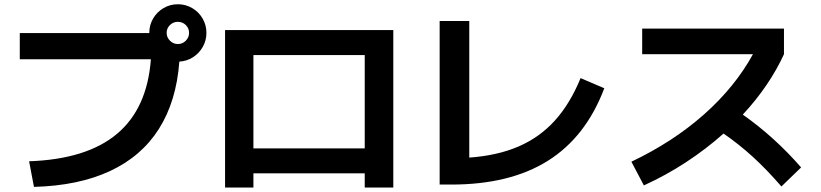

<svg xmlns="http://www.w3.org/2000/svg" viewBox="-20 -838 3790 886"><path d="M676.3 -564.5H71.3V-685.5H668.9V-686.5Q668.9 -722.2 686.5 -752.4Q704.1 -782.7 734.4 -800.5Q764.6 -818.4 800.8 -818.4Q836.9 -818.4 867.2 -800.5Q897.5 -782.7 915 -752.4Q932.6 -722.2 932.6 -686.5Q932.6 -651.9 916 -622.1Q899.4 -592.3 870.8 -574Q842.3 -555.7 807.6 -553.7Q793.9 -370.6 713.4 -243.4Q632.8 -116.2 487.5 -48.6Q342.3 19 136.7 24.4L114.3 -93.8Q379.9 -103 519.5 -220Q659.2 -336.9 676.3 -564.5ZM852.5 -686.5Q852.5 -707.5 837.4 -722.4Q822.3 -737.3 800.8 -737.3Q779.3 -737.3 764.2 -722.4Q749 -707.5 749 -686.5Q749 -665.5 764.4 -650.1Q779.8 -634.8 800.8 -634.8Q822.3 -634.8 837.4 -650.1Q852.5 -665.5 852.5 -686.5Z M1018.6 -699.2H1794.9V27.3H1663.1V-38.1H1149.4V27.3H1018.6ZM1663.1 -153.3V-584H1149.4V-153.3Z M2008.8 -741.2H2145.5V-110.8Q2275.9 -120.1 2373 -162.1Q2470.2 -204.1 2540.5 -281.7Q2610.8 -359.4 2659.2 -477.5L2768.6 -430.7Q2683.6 -206.1 2508.5 -96.2Q2333.5 13.7 2062.5 13.7H2008.8Z M3454.6 -587.9H2943.4V-706.1H3597.7V-587.9Q3530.8 -441.9 3407.7 -309.1Q3554.2 -206.1 3676.8 -65.4L3585.9 22.5Q3520 -53.7 3455.6 -112.8Q3391.1 -171.9 3318.8 -221.7Q3238.8 -150.4 3146 -89.6Q3053.2 -28.8 2951.2 17.6L2893.6 -91.8Q3085.4 -183.1 3228.5 -309.8Q3371.6 -436.5 3454.6 -587.9Z"/></svg>

Font: Pretendard
Style: Bold
Weight: 700
Designer: Base glyphs from Inter by Rasmus Andersson; Hangeul glyphs from Noto Sans CJK(Source Han Sans) by Jang Soo-young and Kan
Foundry: Kil Hyung-jin
Version: Version 1.309